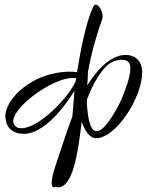

<svg xmlns="http://www.w3.org/2000/svg" viewBox="-20 -613 632 825"><path d="M211 192C214 192 216 191 219 189C222 191 226 192 229 192C293 192 315 47 331 -90C346 -49 365 -19 394 -19C482 -22 591 -198 591 -301C591 -356 556 -377 520 -377C472 -377 415 -341 355 -246C356 -265 358 -285 358 -302V-304C374 -392 398 -473 419 -530C420 -534 421 -538 421 -542C421 -565 405 -593 392 -593C387 -593 383 -590 380 -583C349 -516 325 -391 311 -303C302 -304 294 -305 283 -305C119 -305 3 -188 3 -114C3 -102 5 -38 83 -38C169 -38 257 -153 300 -223C299 -211 298 -202 298 -197L291 -113C270 -57 243 24 216 107C207 136 202 157 202 172C202 185 205 192 211 192ZM395 -49C376 -49 362 -74 355 -145C354 -156 353 -168 353 -183C354 -187 356 -191 358 -196C375 -241 396 -279 420 -310C444 -341 471 -356 502 -356C530 -356 540 -345 540 -318C540 -283 520 -231 505 -194C492 -161 434 -49 395 -49ZM72 -62C67 -62 61 -63 56 -64C43 -71 37 -80 37 -92C37 -156 207 -278 292 -278C297 -278 302 -278 307 -277C307 -273 306 -268 305 -263C271 -189 146 -62 72 -62Z"/></svg>

Font: Comforter
Style: Regular
Weight: 400
Designer: Robert E. Leuschke
Foundry: Robert E. Leuschke
Version: Version 1.013; ttfautohint (v1.8.3)